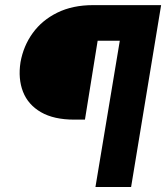

<svg xmlns="http://www.w3.org/2000/svg" viewBox="-20 -748 665 768"><path d="M583.5 -585H370.6L319.8 -269.5H276.9Q195.3 -269.5 143.8 -299.3Q92.3 -329.1 72 -381.1Q51.8 -433.1 62 -499Q73.7 -564.5 111.1 -616Q148.4 -667.5 209.5 -697.5Q270.5 -727.5 352.1 -727.5H607.9ZM361.8 0 482.9 -727.5H624.5L504.4 0Z"/></svg>

Font: Inter 16pt Black
Style: Italic
Weight: 900
Italic angle: -9.3988°
Version: Version 4.001;git-66647c0bb